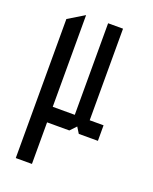

<svg xmlns="http://www.w3.org/2000/svg" viewBox="-134 -583 683 859"><g transform="rotate(20 207.5 -154.0)"><path d="M48 200V-462L124 -508H125V200ZM125 2V-72H230V2ZM276 2 230 -72H367V2ZM230 2V-508H301V-72L231 2Z"/></g></svg>

Font: Foldit
Style: Regular
Weight: 400
Version: Version 1.003